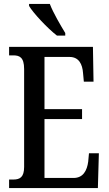

<svg xmlns="http://www.w3.org/2000/svg" viewBox="-20 -951 549 971"><path d="M268 -771H310V-784C287 -822 249 -886 232 -931H127V-921C147 -886 221 -807 268 -771ZM26 0H475L480 -176H430L426 -133C420 -89 401 -51 352 -51H205V-349H395V-399H205V-663H332C379 -663 397 -626 400 -581L404 -538H453L450 -714H26V-671H47C78 -671 102 -662 102 -602V-107C102 -55 81 -43 47 -43H26Z"/></svg>

Font: Noto Serif Tamil ExtraCondensed Medium
Style: Italic
Weight: 500
Width: 2
Italic angle: -12°
Designer: Indian Type Foundry, Tom Grace, and the Monotype Design Team
Foundry: Monotype Imaging Inc.
Version: Version 2.003